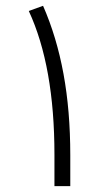

<svg xmlns="http://www.w3.org/2000/svg" viewBox="-20 -631 358 651"><path d="M126 -611.3Q172.4 -505.4 195.3 -380.4Q218.3 -255.4 218.3 -105V0H164.6V-106.4Q164.6 -406.2 77.6 -593.8Z"/></svg>

Font: Vazir Thin FD-WOL-UI
Style: Thin-FD-WOL-UI
Weight: 100
Designer: Saber Rastikerdar
Foundry: Saber Rastikerdar
Version: Version 30.1.0